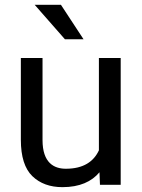

<svg xmlns="http://www.w3.org/2000/svg" viewBox="-20 -770 591 800"><path d="M482.9 0V-528.3H392.1V-143.6C370.6 -97.2 328.1 -66.9 254.4 -66.9C205.1 -66.9 157.2 -91.3 157.2 -186.5V-528.3H66.9V-187.5C66.9 -117.2 83 -66.9 114.7 -36.1C146.5 -5.4 188.5 9.8 240.2 9.8C312 9.8 361.8 -13.2 394.5 -52.2L396.5 0ZM124.5 -750 250.5 -606.4H328.1L233.9 -750Z"/></svg>

Font: Vazirmatn
Style: Regular
Weight: 400
Designer: Saber Rastikerdar
Foundry: Saber Rastikerdar
Version: Version 33.003